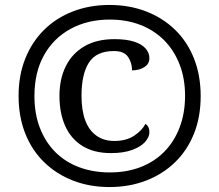

<svg xmlns="http://www.w3.org/2000/svg" viewBox="-20 -745 885 775"><path d="M422 10Q342 10 275 -16Q208 -42 158.5 -90Q109 -138 82 -206Q55 -274 55 -358Q55 -441 82 -508.5Q109 -576 158 -624.5Q207 -673 274.5 -699Q342 -725 422 -725Q502 -725 569.5 -699Q637 -673 686.5 -625Q736 -577 763 -509Q790 -441 790 -357Q790 -273 763 -205.5Q736 -138 686.5 -90Q637 -42 569.5 -16Q502 10 422 10ZM428 -127Q359 -127 312.5 -156Q266 -185 243 -237Q220 -289 220 -358Q220 -426 245.5 -477.5Q271 -529 320.5 -558Q370 -587 442 -587Q490 -587 521 -577Q552 -567 567.5 -549.5Q583 -532 583 -510Q583 -487 562.5 -474Q542 -461 513 -461Q513 -491 497 -515Q481 -539 440 -539Q369 -539 339 -492.5Q309 -446 309 -358Q309 -300 324 -259.5Q339 -219 369 -197.5Q399 -176 441 -176Q490 -176 522 -197.5Q554 -219 567 -245Q583 -235 583 -211Q583 -192 566 -172.5Q549 -153 514 -140Q479 -127 428 -127ZM423 -49Q492 -49 547.5 -70.5Q603 -92 643 -132.5Q683 -173 705 -230.5Q727 -288 727 -358Q727 -429 704.5 -486Q682 -543 642 -583Q602 -623 546.5 -644.5Q491 -666 423 -666Q334 -666 265 -628.5Q196 -591 157.5 -522Q119 -453 119 -357Q119 -285 141.5 -227.5Q164 -170 204.5 -130Q245 -90 301 -69.5Q357 -49 423 -49Z"/></svg>

Font: Noto Rashi Hebrew SemiBold
Style: Regular
Weight: 600
Version: Version 1.006